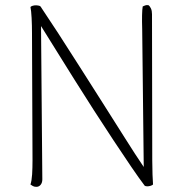

<svg xmlns="http://www.w3.org/2000/svg" viewBox="-20 -715 711 744"><path d="M121 9Q113 9 107.5 6Q102 3 98 0Q103 -15 104.5 -39.5Q106 -64 106 -94L104 -586Q104 -617 102.5 -645.5Q101 -674 98 -688Q104 -693 112.5 -694Q121 -695 128.5 -693.5Q136 -692 137 -690Q166 -647 206 -585.5Q246 -524 290 -454.5Q334 -385 379 -314.5Q424 -244 464.5 -179.5Q505 -115 537 -68L531 -602Q530 -633 530.5 -656Q531 -679 533 -690Q537 -692 542.5 -694Q548 -696 555 -695Q561 -691 565 -682Q569 -673 569 -660L570 -93Q570 -62 571 -38.5Q572 -15 573 0Q570 3 563.5 5Q557 7 551 7Q545 7 541 5Q519 -24 488 -69.5Q457 -115 420 -171Q383 -227 344 -287.5Q305 -348 267.5 -408Q230 -468 197 -521Q164 -574 139 -614L144 -20Q144 -7 137.5 1Q131 9 121 9Z"/></svg>

Font: Arima Thin ExtraLight
Style: Regular
Weight: 250
Version: Version 1.100